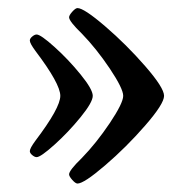

<svg xmlns="http://www.w3.org/2000/svg" viewBox="-20 -465 464 468"><path d="M52.7 -96.7Q52.7 -103.5 66.4 -122.1Q127 -202.1 127 -231.4Q127 -260.7 66.4 -340.8Q52.7 -359.4 52.7 -366.2Q52.7 -371.1 58.6 -376Q64.5 -380.9 69.3 -380.9Q79.1 -380.9 112.8 -350.6Q146.5 -320.3 176.3 -283.7Q206.1 -247.1 206.1 -231.4Q206.1 -215.8 176.3 -179.2Q146.5 -142.6 112.8 -112.3Q79.1 -82 69.3 -82Q64.5 -82 58.6 -86.9Q52.7 -91.8 52.7 -96.7ZM148.4 -40Q148.4 -49.8 179.7 -80.1Q214.8 -116.2 247.6 -165Q280.3 -213.9 280.3 -231.4Q280.3 -249 247.6 -297.9Q214.8 -346.7 179.7 -382.8Q148.4 -413.1 148.4 -422.9Q148.4 -427.7 156.2 -436.5Q164.1 -445.3 168.9 -445.3Q184.6 -445.3 236.3 -400.9Q288.1 -356.4 334 -303.7Q379.9 -251 379.9 -231.4Q379.9 -211.9 334 -159.2Q288.1 -106.4 236.3 -62Q184.6 -17.6 168.9 -17.6Q164.1 -17.6 156.2 -26.4Q148.4 -35.2 148.4 -40Z"/></svg>

Font: Monomakh Unicode TT
Style: Medium
Weight: 500
Designer: Alexey Kryukov, Aleksandr Andreev
Version: Version 1.1